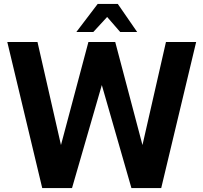

<svg xmlns="http://www.w3.org/2000/svg" viewBox="-20 -953 1031 973"><path d="M194 0 17 -740H170L289 -218L428 -740H564L702 -218L821 -740H974L797 0H646L496 -522L345 0ZM367 -791 475 -933H577L675 -791H589L523 -867L453 -791Z"/></svg>

Font: Exo Thin
Style: Bold
Weight: 700
Version: Version 2.000